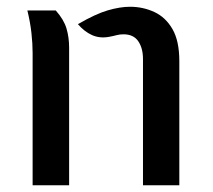

<svg xmlns="http://www.w3.org/2000/svg" viewBox="-20 -548 631 568"><path d="M403 0V-373.5Q403 -405.5 389 -426Q375 -446.5 345.5 -446.5Q334 -446.5 325 -444Q316 -441.5 302.5 -439Q275 -434 252.2 -444.2Q229.5 -454.5 210.5 -476.5Q263 -507 299.2 -517.5Q335.5 -528 364.5 -528Q403 -528 436.5 -512.5Q470 -497 490.2 -462Q510.5 -427 510.5 -367V0ZM76.5 0V-391Q76.5 -419 73 -450.5Q69.5 -482 61 -517H145Q169 -490 176.8 -463.5Q184.5 -437 184.5 -407V0Z"/></svg>

Font: Expletus Sans Medium
Style: Regular
Weight: 500
Version: Version 7.500